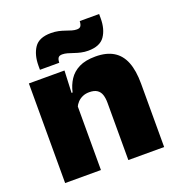

<svg xmlns="http://www.w3.org/2000/svg" viewBox="-125 -788 828 892"><g transform="rotate(-20 289.0 -342.0)"><path d="M358.5 0V-283Q358.5 -306.5 352.8 -323.5Q347 -340.5 333 -349.5Q319 -358.5 295 -358.5Q276.5 -358.5 262 -352Q247.5 -345.5 237.2 -334.8Q227 -324 221 -310.5L194 -383.5H222.5Q230 -418 247.8 -445.2Q265.5 -472.5 297.2 -488.5Q329 -504.5 378.5 -504.5Q432.5 -504.5 467.2 -483.5Q502 -462.5 518.8 -420.2Q535.5 -378 535.5 -313.5V0ZM46 0V-492.5H222L216.5 -366L223 -348V0ZM357.5 -541Q339.5 -541 322.8 -544.8Q306 -548.5 291 -553.8Q276 -559 262.5 -562.8Q249 -566.5 237.5 -566.5Q223 -566.5 217.5 -558.8Q212 -551 211.5 -535V-534.5H116V-554.5Q116 -608 139.2 -642.8Q162.5 -677.5 221.5 -677.5Q241.5 -677.5 258.5 -673.8Q275.5 -670 290 -664.8Q304.5 -659.5 317.5 -655.8Q330.5 -652 342 -652Q356 -652 361.2 -660Q366.5 -668 367 -683.5V-684H463V-662.5Q463 -609 439.5 -575Q416 -541 357.5 -541Z"/></g></svg>

Font: Anek Latin ExtraBold
Style: Regular
Weight: 800
Designer: Yesha Goshar
Foundry: Ek Type
Version: Version 1.003